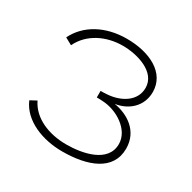

<svg xmlns="http://www.w3.org/2000/svg" viewBox="-119 -603 737 737"><g transform="rotate(30 250.0 -234.5)"><path d="M64 -107 36 -92C67 -19 156 15 243 15C356 15 451 -20 451 -117C451 -195 388 -234 327 -244C383 -252 431 -292 431 -356C431 -441 345 -484 243 -484C148 -484 72 -442 38 -372L69 -355C100 -420 170 -453 243 -453C309 -453 399 -426 399 -356C399 -298 344 -265 283 -261C272 -260 263 -260 255 -260V-231C263 -231 272 -231 283 -230C344 -227 418 -182 418 -118C418 -36 315 -16 243 -16C165 -16 93 -46 64 -107Z"/></g></svg>

Font: Kreadon Extra Light
Style: Regular
Weight: 200
Designer: kohakuno
Foundry: StudioGnu
Version: Version 1.000;Glyphs 3.1.2 (3151)